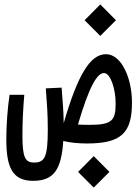

<svg xmlns="http://www.w3.org/2000/svg" viewBox="-20 -640 626 861"><path d="M371.1 3.4C527.8 3.4 571.8 -47.4 571.8 -181.2C571.8 -288.1 525.4 -397 455.1 -397C383.8 -397 328.1 -302.2 266.1 -89.4C265.6 -89.4 265.6 -89.4 265.6 -89.4C265.1 -142.1 260.7 -186 256.3 -247.1L185.5 -243.7C190.9 -170.4 194.3 -127.4 194.3 -58.6C194.3 65.4 180.2 88.9 132.8 88.9C91.8 88.9 80.6 64.5 80.6 -34.2C80.6 -90.8 83.5 -151.9 88.9 -214.8H22.9C13.7 -154.3 8.3 -77.1 8.3 -15.6C8.3 108.4 34.2 170.9 128.4 170.9C219.2 170.9 255.4 123 263.7 -7.8C295.4 0 332 3.4 371.1 3.4ZM329.6 -81.5C380.9 -256.3 416.5 -312.5 446.3 -312.5C476.1 -312.5 498.5 -239.3 498.5 -177.7C498.5 -102.5 486.3 -80.1 382.3 -80.1C362.8 -80.1 345.2 -80.6 329.6 -81.5ZM400.4 201.2 470.7 130.9 400.4 60.1 330.1 130.9ZM429.7 -479 500 -549.3 429.7 -620.1 359.4 -549.3Z"/></svg>

Font: Cascadia Mono PL SemiLight
Style: Regular
Weight: 350
Monospace: yes
Designer: Aaron Bell
Foundry: Saja Typeworks
Version: Version 2404.023